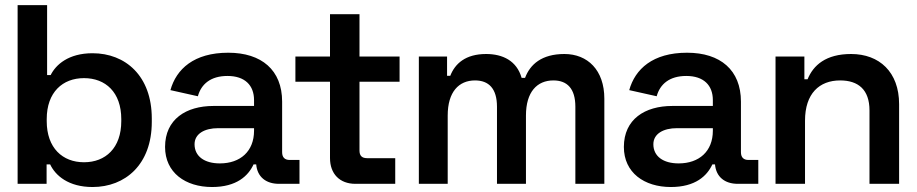

<svg xmlns="http://www.w3.org/2000/svg" viewBox="-20 -720 3590 752"><path d="M49 0H162.5V-76H176.5C197 -32.5 248 12.5 342.5 12.5C470.5 12.5 574.5 -75.5 574.5 -242.5V-256C574.5 -423 471 -511.5 342.5 -511.5C248 -511.5 198.5 -466.5 178.5 -426H164.5V-700H49ZM309 -84.5C225.5 -84.5 163 -140 163 -245.5V-253.5C163 -359 225.5 -414 309 -414C393 -414 455 -359 455 -253.5V-245.5C455 -140 393 -84.5 309 -84.5Z M973 -76H983.5C987.5 -27.5 1021.5 0 1072.5 0H1153V-93.5H1114.5C1095.5 -93.5 1085 -103.5 1085 -124V-322C1085 -445.5 1004.5 -513.5 874 -513.5C739.5 -513.5 670.5 -449.5 647.5 -367L755 -343C768 -390.5 805 -422.5 871 -422.5C939 -422.5 975 -386 975 -328V-305H816C709 -305 626.5 -253 626.5 -144.5C626.5 -43.5 706.5 12.5 810.5 12.5C907 12.5 952.5 -31.5 973 -76ZM841 -80C781 -80 742 -107.5 742 -155C742 -196 781 -218 834.5 -218H975V-208C975 -127.5 921.5 -80 841 -80Z M1372 0H1528V-100.5H1418C1397 -100.5 1388 -110.5 1388 -130.5V-400H1545V-498.5H1388V-664.5H1272.5V-498.5H1137V-400H1272.5V-101C1272.5 -39 1310.5 0 1372 0Z M1620.5 0H1733.5V-267.5C1733.5 -360 1777 -405 1840.5 -405C1894.5 -405 1926.5 -373 1926.5 -302V0H2040V-267.5C2040 -360 2083.5 -405 2147.5 -405C2201.5 -405 2233.5 -373 2233.5 -302V0H2347V-333.5C2347 -445.5 2281.5 -508.5 2190.5 -508.5C2101.5 -508.5 2056 -467.5 2036.5 -415H2023C2004 -482 1949 -508.5 1884 -508.5C1803 -508.5 1762 -470.5 1743.5 -423H1731V-498.5H1620.5Z M2770 -76H2780.5C2784.5 -27.5 2818.5 0 2869.5 0H2950V-93.5H2911.5C2892.5 -93.5 2882 -103.5 2882 -124V-322C2882 -445.5 2801.5 -513.5 2671 -513.5C2536.5 -513.5 2467.5 -449.5 2444.5 -367L2552 -343C2565 -390.5 2602 -422.5 2668 -422.5C2736 -422.5 2772 -386 2772 -328V-305H2613C2506 -305 2423.5 -253 2423.5 -144.5C2423.5 -43.5 2503.5 12.5 2607.5 12.5C2704 12.5 2749.5 -31.5 2770 -76ZM2638 -80C2578 -80 2539 -107.5 2539 -155C2539 -196 2578 -218 2631.5 -218H2772V-208C2772 -127.5 2718.5 -80 2638 -80Z M3017.5 0H3133V-247.5C3133 -353.5 3189 -405 3270.5 -405C3341.5 -405 3385.5 -369 3385.5 -287.5V0H3501.5V-312C3501.5 -438 3424 -508.5 3313.5 -508.5C3214.5 -508.5 3165.5 -464.5 3143 -409.5H3130.5V-498.5H3017.5Z"/></svg>

Font: MCL Standard Medium
Style: Regular
Weight: 500
Designer: Květoslav Bartoš
Foundry: Florian Karsten
Version: Version 1.001;Glyphs 3.2.3 (3260)